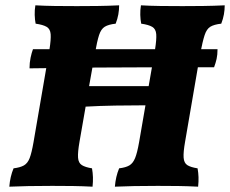

<svg xmlns="http://www.w3.org/2000/svg" viewBox="-20 -699 865 722"><path d="M15 3Q18 -35 31 -66Q56 -69 70 -77Q84 -85 91.5 -104.5Q99 -124 106 -164L166 -513Q172 -551 170.5 -570.5Q169 -590 155.5 -598Q142 -606 114 -610Q111 -625 110.5 -643Q110 -661 113 -679Q148 -677 186.5 -676.5Q225 -676 269 -676Q306 -676 346.5 -676.5Q387 -677 428 -679Q428 -662 425 -645Q422 -628 415 -610Q388 -607 374 -598.5Q360 -590 352.5 -567Q345 -544 337 -498L315 -375H539L563 -513Q569 -551 567.5 -570.5Q566 -590 552.5 -598Q539 -606 511 -610Q508 -625 507.5 -643Q507 -661 510 -679Q544 -677 583 -676.5Q622 -676 666 -676Q703 -676 743.5 -676.5Q784 -677 825 -679Q825 -662 822 -645Q819 -628 812 -610Q785 -607 771 -598.5Q757 -590 749.5 -567Q742 -544 733 -498L676 -166Q669 -126 670.5 -106Q672 -86 684.5 -78Q697 -70 723 -66Q726 -49 726.5 -32.5Q727 -16 725 3Q686 1 651.5 0.5Q617 0 573 0Q476 0 412 3Q415 -35 428 -66Q453 -69 466.5 -77Q480 -85 488 -104.5Q496 -124 503 -164L527 -303Q473 -303 413.5 -302Q354 -301 302 -298L279 -166Q272 -126 273.5 -106Q275 -86 288 -78Q301 -70 326 -66Q329 -49 329.5 -32.5Q330 -16 328 3Q289 1 254.5 0.5Q220 0 176 0Q79 0 15 3ZM91 -442Q91 -463 95 -482Q99 -501 104 -514H798Q798 -493 794.5 -477.5Q791 -462 785 -446Q676 -446 567 -446Q458 -446 341 -445Q224 -444 91 -442Z"/></svg>

Font: Vollkorn ExtraBold
Style: Italic
Weight: 800
Italic angle: -11°
Designer: Friedrich Althausen
Foundry: Friedrich Althausen
Version: Version 5.000; ttfautohint (v1.8.3)